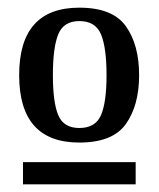

<svg xmlns="http://www.w3.org/2000/svg" viewBox="-20 -658 415 501"><path d="M30 -462Q30 -638 187 -638Q274 -638 308.5 -589.5Q343 -541 343 -462Q343 -383 308.5 -334.5Q274 -286 187 -286Q30 -286 30 -462ZM258 -462Q258 -534 243.5 -568.5Q229 -603 187 -603Q146 -603 132 -568.5Q118 -534 118 -462Q118 -391 132 -357.5Q146 -324 187 -324Q229 -324 243.5 -357.5Q258 -391 258 -462ZM334 -235V-177H40V-235Z"/></svg>

Font: Arya
Style: Regular
Weight: 400
Designer: Eduardo Rodriguez Tunni, Modular Infotech
Foundry: Eduardo Rodriguez Tunni, Modular Infotech
Version: Version 1.002